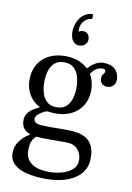

<svg xmlns="http://www.w3.org/2000/svg" viewBox="-113 -891 839 1220"><g transform="rotate(10 307.0 -281.5)"><path d="M155 -345Q155 -382 164.5 -415.2Q174 -448.5 196.8 -469.2Q219.5 -490 259 -490Q298.5 -490 321.2 -469.2Q344 -448.5 353.5 -415.2Q363 -382 363 -345Q363 -308 353.5 -274.8Q344 -241.5 321.2 -220.8Q298.5 -200 259 -200Q219.5 -200 196.8 -220.8Q174 -241.5 164.5 -274.8Q155 -308 155 -345ZM60 -345Q60 -294 81.2 -253.8Q102.5 -213.5 141.5 -190Q152.5 -183.5 154.2 -182Q156 -180.5 142.5 -175Q107.5 -159.5 87.2 -136Q67 -112.5 67 -84Q67 -52.5 79.8 -34.2Q92.5 -16 114 -6.5Q124 -2 125.5 -1.2Q127 -0.5 117 5Q86.5 22 60.8 55.5Q35 89 35 135Q35 177.5 64 205.2Q93 233 145.8 246.5Q198.5 260 270 260Q330 260 378 247.8Q426 235.5 460 212.5Q494 189.5 512 156.5Q530 123.5 530 82Q530 31 514.2 0.5Q498.5 -30 472 -45Q445.5 -60 412 -65Q378.5 -70 343 -70Q332.5 -70 317.5 -69.8Q302.5 -69.5 286.2 -69.5Q270 -69.5 255.8 -69.2Q241.5 -69 232 -69Q204.5 -69 182.5 -70.5Q160.5 -72 147.8 -79.8Q135 -87.5 135 -106Q135 -120.5 152.2 -135Q169.5 -149.5 192.5 -160Q200 -163.5 205.5 -164Q211 -164.5 220.5 -163Q230 -161.5 239.5 -160.8Q249 -160 259 -160Q319.5 -160 364.2 -183.2Q409 -206.5 433.5 -248.2Q458 -290 458 -345Q458 -363 455.2 -379.8Q452.5 -396.5 447.2 -411.5Q442 -426.5 434.5 -440Q432 -444.5 433 -446.8Q434 -449 436.5 -453Q447 -468 458.5 -476.8Q470 -485.5 482.2 -489.2Q494.5 -493 506 -493Q525 -493 525 -478Q525 -470 520.2 -464.8Q515.5 -459.5 510.8 -451.8Q506 -444 506 -428Q506 -409.5 519.5 -396.8Q533 -384 554 -384Q569 -384 581 -390.8Q593 -397.5 600 -409.8Q607 -422 607 -439Q607 -478 581.8 -504Q556.5 -530 503 -530Q490.5 -530 475 -525Q459.5 -520 443.2 -509.5Q427 -499 412.5 -482.5Q408.5 -478 407.2 -477.5Q406 -477 401.5 -481Q375.5 -504.5 339.5 -517.2Q303.5 -530 259 -530Q198.5 -530 153.8 -506.8Q109 -483.5 84.5 -441.8Q60 -400 60 -345ZM459 107Q459 143 433.2 166.5Q407.5 190 367.8 201.5Q328 213 286 213Q233 213 198.5 199.5Q164 186 147 161Q130 136 130 102Q130 85.5 134 60Q138 34.5 160 11.5Q163 8 165.2 7Q167.5 6 173.5 7Q191 8.5 209.2 8.8Q227.5 9 246 9Q254.5 9 270 9Q285.5 9 303.2 9Q321 9 336.5 9Q352 9 360 9Q409 9 434 37.8Q459 66.5 459 107ZM385 -659Q385 -679 373.8 -692.5Q362.5 -706 342.5 -706Q329 -706 322 -701Q318.5 -699 316.5 -697.8Q314.5 -696.5 313.5 -701.5Q311.5 -724.5 319.8 -743.5Q328 -762.5 343.2 -775Q358.5 -787.5 376.5 -790Q386.5 -791.5 386.5 -799V-816.5Q386.5 -822 384.2 -822.5Q382 -823 377.5 -822.5Q353 -820.5 333.8 -808Q314.5 -795.5 301.8 -776.8Q289 -758 282.2 -736.5Q275.5 -715 275.5 -695Q275.5 -651 292 -631.2Q308.5 -611.5 331.5 -611.5Q354.5 -611.5 369.8 -625.2Q385 -639 385 -659Z"/></g></svg>

Font: Besley
Style: Regular
Weight: 400
Designer: Owen Earl
Foundry: indestructible type*
Version: Version 4.000